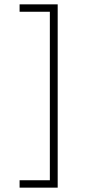

<svg xmlns="http://www.w3.org/2000/svg" viewBox="-20 -732 415 882"><path d="M70 130V96H209V-678H70V-712H245V130Z"/></svg>

Font: Overpass Thin
Style: Regular
Weight: 100
Designer: Delve Withrington, Thomas Jockin
Foundry: Delve Fonts
Version: Version 3.000;DELV;Overpass